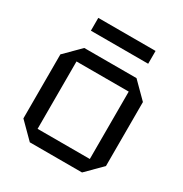

<svg xmlns="http://www.w3.org/2000/svg" viewBox="-170 -858 939 987"><g transform="rotate(30 300.0 -365.0)"><path d="M55 -90V-470L145 -560H455L545 -470V-90L455 0H145ZM145 -80H455V-480H145ZM130 -654V-730H470V-654Z"/></g></svg>

Font: Tektur
Style: Regular
Weight: 400
Designer: Adam Jagosz
Foundry: Adam Jagosz
Version: Version 1.005;gftools[0.9.30]